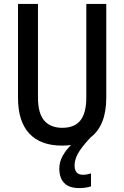

<svg xmlns="http://www.w3.org/2000/svg" viewBox="-20 -734 635 981"><path d="M361 111Q361 159 404 159Q416 159 427 156.5Q438 154 445 152V218Q419 227 385 227Q333 227 308 201Q283 175 283 127Q283 93 300.5 62Q318 31 343 7Q321 10 297 10Q187 10 129.5 -52Q72 -114 72 -234V-714H174V-236Q174 -155 206 -118Q238 -81 298 -81Q361 -81 391 -119Q421 -157 421 -237V-714H523V-235Q523 -93 443 -32Q396 18 378.5 50Q361 82 361 111Z"/></svg>

Font: Noto Sans Myanmar Condensed Medium
Style: Regular
Weight: 500
Width: 3
Designer: Monotype Design Team
Foundry: Monotype Imaging Inc.
Version: Version 2.107; ttfautohint (v1.8.4.7-5d5b)